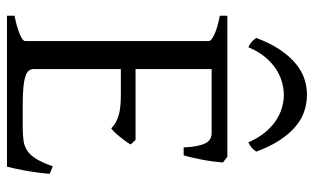

<svg xmlns="http://www.w3.org/2000/svg" viewBox="-190 -686 877 536"><g transform="rotate(90 248.0 -418.5)"><path d="M465.8 -119.1Q461.9 -77.1 455.8 -45.7Q449.7 -14.2 445.8 0H24.4V-21Q57.6 -27.8 76.4 -35.9Q95.2 -43.9 95.2 -50.8V-564Q95.2 -569.8 77.4 -578.6Q59.6 -587.4 24.4 -594.2V-615.2H418L434.1 -603Q433.1 -590.3 431.2 -575.2Q429.2 -560.1 426.3 -544.9Q423.3 -529.8 420.2 -516.1Q417 -502.4 414.1 -493.2H392.1Q391.1 -515.6 387.9 -530.8Q384.8 -545.9 379.9 -554.9Q375 -564 367.9 -567.6Q360.8 -571.3 352.1 -571.3H173.3V-358.9H371.1L383.8 -345.2Q379.9 -338.4 374.3 -330.6Q368.7 -322.8 362.5 -315.2Q356.4 -307.6 350.3 -301.3Q344.2 -294.9 338.9 -291Q331.5 -298.3 323 -303.2Q314.5 -308.1 303.5 -311.5Q292.5 -314.9 277.6 -316.4Q262.7 -317.9 242.2 -317.9H173.3V-75.2Q173.3 -67.9 176.8 -62.3Q180.2 -56.6 190.9 -52.5Q201.7 -48.3 221.2 -46.1Q240.7 -43.9 272.9 -43.9H335.9Q358.4 -43.9 374.3 -46.4Q390.1 -48.8 402.3 -57.4Q414.6 -65.9 424.6 -82.5Q434.6 -99.1 444.8 -127.9ZM86.4 -695.8Q101.1 -735.4 119.4 -762.2Q137.7 -789.1 158 -805.9Q178.2 -822.8 200.2 -830.1Q222.2 -837.4 244.1 -837.4Q268.1 -837.4 290.5 -830.1Q313 -822.8 333.3 -805.9Q353.5 -789.1 371.3 -762.2Q389.2 -735.4 403.8 -695.8Q397.9 -687 392.1 -682.4Q386.2 -677.7 377.9 -673.8Q365.7 -701.7 349.9 -720.7Q334 -739.7 316.4 -751.2Q298.8 -762.7 280.5 -767.8Q262.2 -772.9 246.1 -772.9Q229 -772.9 210.2 -767.8Q191.4 -762.7 173.6 -751.2Q155.8 -739.7 139.9 -720.7Q124 -701.7 112.3 -673.8Q104 -677.7 98.1 -682.4Q92.3 -687 86.4 -695.8Z"/></g></svg>

Font: Gentium Plus Afr
Style: Regular
Weight: 400
Designer: J. Victor Gaultney, Annie Olsen, Iska Routamaa, Becca Hirsbrunner
Foundry: SIL International
Version: Version 5.000